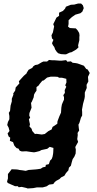

<svg xmlns="http://www.w3.org/2000/svg" viewBox="-20 -853 553 1089"><path d="M137 216 129 213 103 207 86 209 81 203H65L24 185L20 177L25 159V134L33 124L46 107L72 108L82 109L90 111L107 113L126 116L142 111L155 110L181 108L191 107L211 104L223 96L238 93L240 82L257 78L264 58L273 49L278 36L281 20L282 10L283 -14L262 -20L248 -9L234 -6L215 -2L204 4L184 9L173 11L156 9L129 5L104 6L92 2L85 -10L74 -13L62 -26L59 -33L54 -47L36 -54L38 -72L29 -79L23 -96L34 -110L29 -129L21 -144L25 -161L33 -177V-195L30 -213L37 -224L40 -254L47 -278V-293L56 -316L55 -323L66 -339L69 -357L80 -369L90 -380L87 -392L104 -411L115 -423L131 -437L132 -441L142 -457L163 -468L168 -476L179 -484L195 -487L217 -500L226 -504H247L258 -513L277 -511H291L317 -509H331L355 -512L362 -503L382 -505L392 -497L410 -495L420 -493L437 -487L456 -480L469 -462L477 -459L489 -439L479 -417L481 -391L471 -372L472 -354L466 -340L461 -328V-305L459 -293L456 -282L451 -264L448 -247L445 -231L446 -218V-198L439 -185L435 -171L430 -155L425 -146L427 -126L429 -113L420 -99L421 -87L418 -64L423 -48L414 -32L407 -19L410 -5L409 18L402 35L392 50L387 67L382 87L371 98L368 113L354 129L345 144L327 153L317 163L300 172L291 179L282 191L259 194L244 204L222 210H189L168 214ZM217 -90 234 -93 254 -109 273 -119 278 -133 305 -151 306 -165 317 -194 326 -214 328 -243 331 -260 335 -270 343 -288V-302L339 -313L348 -326L347 -342L356 -361L350 -369L357 -386L356 -406L332 -412H315L308 -417L294 -418H267L247 -413L228 -397L220 -395L205 -377L199 -368L187 -359V-339L178 -326L173 -316L171 -301L161 -277L156 -269L159 -242L147 -212L146 -198L151 -185L144 -177L147 -161L150 -148L147 -136L159 -123L163 -110L178 -93L187 -94ZM410 -692 420 -681 429 -666 431 -653 430 -642V-625L423 -596L425 -584L412 -572L386 -557L376 -555L355 -545H343L326 -546L310 -551L307 -554L302 -559L293 -572L288 -586L280 -597L275 -608L283 -627L275 -635L272 -653L280 -669L287 -703L282 -716L291 -734L300 -753L315 -763V-781L337 -791L349 -804L354 -815L382 -826L401 -827L423 -833H440L450 -823L455 -807L447 -787L436 -778L408 -770L389 -757L382 -751L369 -738V-717L366 -702L376 -694L393 -693Z"/></svg>

Font: Winky Rough Medium
Style: Italic
Weight: 500
Italic angle: -8.97852°
Designer: Simon Atzbach
Foundry: typofactur
Version: Version 1.206; ttfautohint (v1.8.4.7-5d5b)